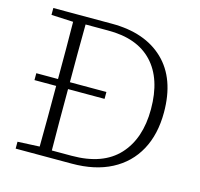

<svg xmlns="http://www.w3.org/2000/svg" viewBox="-99 -781 928 889"><g transform="rotate(15 364.5 -337.0)"><path d="M388 -329H213Q213 -245 213 -174Q213 -103 214 -35H309Q458 -35 533 -116Q608 -197 608 -338Q608 -484 534.5 -562Q461 -640 321 -639H214Q213 -570 213 -501Q213 -432 213 -362H388ZM50 -641V-674H331Q490 -674 580 -587.5Q670 -501 670 -339Q670 -234 628.5 -158Q587 -82 508.5 -41Q430 0 319 0H50V-33L155 -38Q156 -107 156 -179Q156 -251 156 -329H52V-362H156Q156 -439 156 -505.5Q156 -572 155 -636Z"/></g></svg>

Font: Source Serif 4 SmText Light
Style: Regular
Weight: 300
Designer: Frank Grießhammer
Foundry: Adobe
Version: Version 4.005;hotconv 1.1.0;makeotfexe 2.6.0